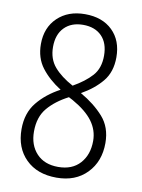

<svg xmlns="http://www.w3.org/2000/svg" viewBox="-83 -781 626 849"><g transform="rotate(10 229.5 -357.0)"><path d="M230 -724Q308 -724 353.5 -679.5Q399 -635 399 -560Q399 -494 364 -451.5Q329 -409 272 -377Q335 -341 376 -295Q417 -249 417 -178Q417 -95 366 -42.5Q315 10 230 10Q143 10 92 -40.5Q41 -91 41 -175Q41 -247 80 -295Q119 -343 181 -376Q126 -411 93 -454.5Q60 -498 60 -560Q60 -634 107 -679Q154 -724 230 -724ZM230 -676Q177 -676 146 -644.5Q115 -613 115 -557Q115 -503 145.5 -467.5Q176 -432 230 -403Q283 -433 313.5 -467Q344 -501 344 -557Q344 -614 313.5 -645Q283 -676 230 -676ZM97 -174Q97 -113 132 -75.5Q167 -38 229 -38Q292 -38 327 -77Q362 -116 362 -178Q362 -226 333 -265.5Q304 -305 242 -340L223 -350Q165 -320 131 -279.5Q97 -239 97 -174Z"/></g></svg>

Font: Noto Sans Lao Condensed Light
Style: Regular
Weight: 300
Width: 3
Designer: Monotype Design Team
Foundry: Monotype Imaging Inc.
Version: Version 2.003; ttfautohint (v1.8.4.7-5d5b)